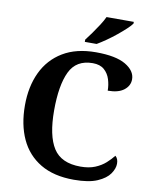

<svg xmlns="http://www.w3.org/2000/svg" viewBox="-100 -1005 868 1089"><g transform="rotate(10 334.0 -460.5)"><path d="M401 10Q285 10 208 -36Q131 -82 93 -164.5Q55 -247 55 -358Q55 -466 94 -548.5Q133 -631 210 -677.5Q287 -724 400 -724Q515 -724 571.5 -690.5Q628 -657 628 -608Q628 -571 596 -546Q564 -521 503 -521Q503 -554 493 -586Q483 -618 459 -639Q435 -660 393 -660Q298 -660 260.5 -581.5Q223 -503 223 -358Q223 -213 268.5 -141.5Q314 -70 425 -70Q474 -70 509 -84.5Q544 -99 568.5 -121Q593 -143 610 -165Q627 -151 627 -122Q627 -94 606 -63.5Q585 -33 536 -11.5Q487 10 401 10ZM327 -784Q342 -803 360.5 -829Q379 -855 396.5 -882Q414 -909 424 -931H581V-921Q572 -908 550.5 -888Q529 -868 502 -846Q475 -824 447 -804.5Q419 -785 395 -771H327Z"/></g></svg>

Font: Noto Serif Tamil
Style: Bold Italic
Weight: 700
Italic angle: -12°
Designer: Indian Type Foundry, Tom Grace, and the Monotype Design Team
Foundry: Monotype Imaging Inc.
Version: Version 2.003; ttfautohint (v1.8.4.7-5d5b)